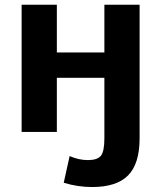

<svg xmlns="http://www.w3.org/2000/svg" viewBox="-20 -543 660 793"><path d="M411.1 28.3V-221.7H214.8V2H69.3V-523.4H214.8V-326.2H411.1V-523.4H556.6V28.3Q556.6 132.8 509.3 181.2Q461.9 229.5 360.4 229.5Q301.8 229.5 243.2 211.9L267.6 101.6Q305.7 118.2 342.8 118.2Q381.8 118.2 396.5 100.6Q411.1 83 411.1 28.3Z"/></svg>

Font: Nasu
Style: Bold
Weight: 700
Designer: Ryoko NISHIZUKA (kana &amp; ideographs); Paul D. Hunt (Latin, Greek &amp; Cyrillic); Wenlong ZHANG (bopomofo); Sandoll C
Version: Version 2014.1215